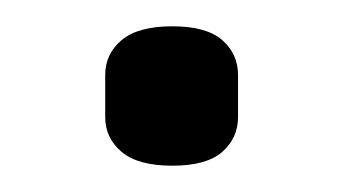

<svg xmlns="http://www.w3.org/2000/svg" viewBox="-20 -122 261 146"><path d="M111 4Q85 4 72.5 -6.5Q60 -17 60 -33V-65Q60 -81 72.5 -91.5Q85 -102 111 -102Q137 -102 149 -91.5Q161 -81 161 -65V-33Q161 -17 149 -6.5Q137 4 111 4Z"/></svg>

Font: Sofadi One
Style: Regular
Weight: 400
Designer: Botjo Nikoltchev
Foundry: Botjo Nikoltchev
Version: Version 1.002